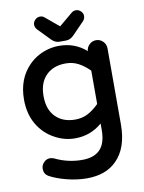

<svg xmlns="http://www.w3.org/2000/svg" viewBox="-101 -770 817 1086"><g transform="rotate(-10 308.0 -227.5)"><path d="M175.8 -633.8Q165 -646.5 165 -661.6Q165 -676.8 177.2 -689Q189.5 -701.2 206.1 -701.2Q220.7 -701.2 231.4 -691.4L307.6 -627.9Q307.6 -627 308.6 -627L385.7 -691.4Q396.5 -701.2 412.1 -701.2Q427.7 -701.2 439.9 -689Q452.1 -676.8 452.1 -661.6Q452.1 -646.5 441.4 -633.8L373 -563.5Q352.5 -542 327.1 -542H290Q264.6 -542 244.1 -563.5ZM71.3 149.4Q71.3 127.9 87.9 112.3Q101.6 97.7 122.1 97.7Q132.8 97.7 144.5 102.5Q218.8 138.7 300.8 138.7Q368.2 138.7 402.3 104.5Q438.5 68.4 438.5 -8.8V-45.9Q372.1 11.7 283.2 11.7Q221.7 11.7 167 -18.6Q106.4 -50.8 70.8 -111.3Q35.2 -171.9 35.2 -253.9Q35.2 -374 109.4 -448.2Q133.8 -472.7 164.1 -489.3Q220.7 -519.5 283.2 -519.5Q373 -519.5 438.5 -461.9Q439.5 -482.4 455.1 -498Q471.7 -514.6 494.6 -514.6Q517.6 -514.6 534.2 -498Q550.8 -481.4 550.8 -458V-21.5Q550.8 114.3 480.5 183.6Q418.9 246.1 309.6 246.1Q253.9 246.1 194.3 231Q134.8 215.8 94.7 193.4Q71.3 178.7 71.3 149.4ZM301.8 -415Q231.4 -415 189.5 -373Q147.5 -331.1 147.5 -253.9Q147.5 -176.8 189.5 -134.8Q231.4 -92.8 301.8 -92.8Q341.8 -92.8 374 -109.4Q406.2 -126 438.5 -158.2V-349.6Q406.2 -381.8 374 -398.4Q341.8 -415 301.8 -415Z"/></g></svg>

Font: FakePearl
Style: SemiBold
Weight: 400
Version: Version 1.2